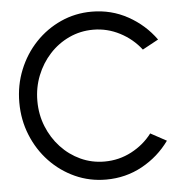

<svg xmlns="http://www.w3.org/2000/svg" viewBox="-52 -764 803 827"><g transform="rotate(-5 349.5 -350.0)"><path d="M374 13Q303 13 240.5 -15.2Q178 -43.5 130.8 -93.2Q83.5 -143 56.8 -209Q30 -275 30 -350Q30 -425 56.8 -491Q83.5 -557 130.8 -606.8Q178 -656.5 240.5 -684.8Q303 -713 374 -713Q459 -713 530.5 -673.5Q602 -634 649 -568.5L580 -531Q543.5 -578.5 489 -606.8Q434.5 -635 374 -635Q318.5 -635 270 -612.5Q221.5 -590 185.2 -550.5Q149 -511 128.5 -459.5Q108 -408 108 -350Q108 -291 128.8 -239.5Q149.5 -188 186 -148.8Q222.5 -109.5 270.8 -87.2Q319 -65 374 -65Q436.5 -65 490.8 -93.5Q545 -122 580 -168.5L649 -131Q602 -65.5 530.5 -26.2Q459 13 374 13Z"/></g></svg>

Font: Urbanist
Style: Regular
Weight: 400
Designer: Corey Hu
Foundry: Corey Hu
Version: Version 1.330; ttfautohint (v1.8.4.7-5d5b)